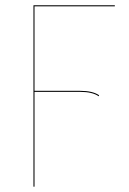

<svg xmlns="http://www.w3.org/2000/svg" viewBox="-20 -700 483 720"><path d="M410.6 -676.3H109.4V-359.4H280.8Q327.6 -359.4 351.6 -342.8L350.1 -338.9Q326.7 -355.5 280.8 -355.5H109.4V0H105.5V-680.2H410.6Z"/></svg>

Font: Fira Sans Compressed Four
Style: Regular
Weight: 100
Width: 1
Designer: Carrois Corporate & Edenspiekermann AG
Foundry: Carrois Corporate GbR & Edenspiekermann AG
Version: Version 4.203;PS 004.203;hotconv 1.0.88;makeotf.lib2.5.64775